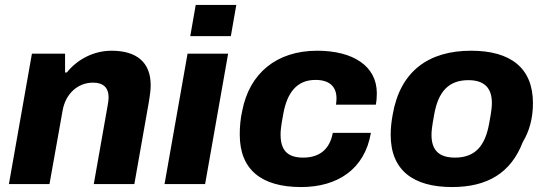

<svg xmlns="http://www.w3.org/2000/svg" viewBox="-20 -744 2205 776"><path d="M16 0H180L233 -297C245 -366 295 -410 356 -410C396 -410 419 -391 419 -350C419 -340 417 -329 415 -317L359 0H523L582 -334C586 -358 589 -380 589 -400C589 -494 530 -539 431 -539C361 -539 294 -506 250 -451H243V-527H109Z M749 -598H913L935 -724H771ZM645 0H809L902 -527H738Z M1197 12C1343 12 1454 -59 1479 -207H1325C1313 -142 1273 -107 1205 -107C1141 -107 1114 -138 1114 -200C1114 -214 1115 -231 1125 -284C1140 -367 1178 -421 1255 -421C1312 -421 1340 -394 1340 -346C1340 -338 1339 -330 1338 -321H1499C1502 -337 1503 -352 1503 -367C1503 -478 1406 -539 1262 -539C1097 -539 988 -447 959 -296C952 -266 949 -233 949 -200C949 -57 1038 12 1197 12Z M1807 12C1950 12 2045 -45 2093 -170C2119 -213 2134 -265 2134 -327C2134 -470 2043 -539 1884 -539C1712 -539 1597 -456 1567 -280C1562 -253 1559 -226 1559 -199C1559 -56 1650 12 1807 12ZM1819 -107C1752 -107 1724 -139 1724 -199C1724 -212 1725 -228 1735 -282C1751 -371 1791 -420 1873 -420C1939 -420 1968 -387 1968 -328C1968 -314 1967 -298 1957 -245C1941 -155 1901 -107 1819 -107Z"/></svg>

Font: Archivo ExtraBold
Style: Italic
Weight: 800
Italic angle: -10°
Designer: Hector Gatti
Foundry: Omnibus-Type
Version: Version 2.001